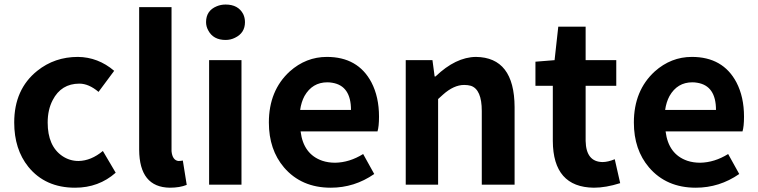

<svg xmlns="http://www.w3.org/2000/svg" viewBox="-20 -830 3405 863"><path d="M317.4 13.7Q183.6 13.7 107.4 -80.1Q43.9 -159.2 43.9 -279.3Q43.9 -428.7 147.5 -511.7Q225.6 -574.2 330.1 -574.2Q420.9 -573.2 493.2 -511.7L422.9 -417Q378.9 -454.1 336.9 -454.1Q254.9 -454.1 216.8 -379.9Q194.3 -336.9 194.3 -279.3Q194.3 -173.8 259.8 -128.9Q293 -106.4 333 -106.4Q389.6 -107.4 442.4 -151.4L500 -53.7Q423.8 13.7 317.4 13.7Z M743.2 13.7Q606.4 11.7 605.5 -157.2V-797.9H751V-150.4Q754.9 -110.4 781.2 -106.4Q793 -106.4 801.8 -108.4L819.3 1Q788.1 13.7 743.2 13.7Z M919.9 0V-559.6H1065.4V0ZM994.1 -650.4Q938.5 -650.4 916 -693.4Q906.2 -710.9 906.2 -730.5Q906.2 -782.2 954.1 -801.8Q972.7 -809.6 994.1 -809.6Q1050.8 -809.6 1073.2 -766.6Q1081.1 -750 1081.1 -730.5Q1081.1 -681.6 1036.1 -660.2Q1016.6 -650.4 994.1 -650.4Z M1466.8 13.7Q1335 13.7 1256.8 -77.1Q1188.5 -157.2 1188.5 -279.3Q1188.5 -422.9 1282.2 -508.8Q1355.5 -574.2 1449.2 -574.2Q1588.9 -574.2 1649.4 -460Q1683.6 -394.5 1683.6 -305.7Q1683.6 -261.7 1676.8 -239.3H1331.1Q1343.8 -136.7 1428.7 -107.4Q1455.1 -98.6 1486.3 -98.6Q1550.8 -99.6 1612.3 -137.7L1662.1 -47.9Q1573.2 13.7 1466.8 13.7ZM1329.1 -335.9H1557.6Q1557.6 -444.3 1473.6 -458Q1462.9 -460 1451.2 -460Q1383.8 -460 1348.6 -398.4Q1334 -371.1 1329.1 -335.9Z M1803.7 0V-559.6H1923.8L1933.6 -486.3H1937.5Q2028.3 -573.2 2119.1 -574.2Q2292 -572.3 2293 -348.6V0H2145.5V-331.1Q2145.5 -427.7 2096.7 -444.3Q2083 -448.2 2066.4 -448.2Q2019.5 -448.2 1970.7 -404.3Q1960.9 -395.5 1949.2 -384.8V0Z M2649.4 13.7Q2465.8 11.7 2464.8 -196.3V-444.3H2386.7V-552.7L2472.7 -559.6L2489.3 -710H2612.3V-559.6H2750V-444.3H2612.3V-196.3Q2614.3 -102.5 2688.5 -101.6Q2711.9 -101.6 2743.2 -114.3L2767.6 -6.8Q2703.1 13.7 2649.4 13.7Z M3107.4 13.7Q2975.6 13.7 2897.5 -77.1Q2829.1 -157.2 2829.1 -279.3Q2829.1 -422.9 2922.9 -508.8Q2996.1 -574.2 3089.8 -574.2Q3229.5 -574.2 3290 -460Q3324.2 -394.5 3324.2 -305.7Q3324.2 -261.7 3317.4 -239.3H2971.7Q2984.4 -136.7 3069.3 -107.4Q3095.7 -98.6 3127 -98.6Q3191.4 -99.6 3252.9 -137.7L3302.7 -47.9Q3213.9 13.7 3107.4 13.7ZM2969.7 -335.9H3198.2Q3198.2 -444.3 3114.3 -458Q3103.5 -460 3091.8 -460Q3024.4 -460 2989.3 -398.4Q2974.6 -371.1 2969.7 -335.9Z"/></svg>

Font: Taipei Sans TC Beta
Style: Bold
Weight: 700
Designer: JT Foundry
Foundry: JT Foundry
Version: Version 1.000